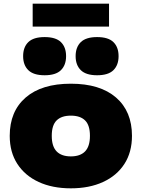

<svg xmlns="http://www.w3.org/2000/svg" viewBox="-20 -1015 772 1046"><path d="M366 11Q265.5 11 190.8 -23.5Q116 -58 74.5 -122Q33 -186 33 -275Q33 -408.5 120 -483.8Q207 -559 366 -559Q525 -559 612 -483.8Q699 -408.5 699 -275Q699 -186 657.8 -122Q616.5 -58 541.5 -23.5Q466.5 11 366 11ZM366 -163Q417 -163 443.5 -190.2Q470 -217.5 470 -275Q470 -333 443.5 -359Q417 -385 366 -385Q315 -385 288.5 -359Q262 -333 262 -275Q262 -217.5 288.5 -190.2Q315 -163 366 -163ZM509 -605Q448.5 -605 420.2 -632.8Q392 -660.5 392 -709Q392 -758 420.2 -785.5Q448.5 -813 509 -813Q570 -813 598 -785.5Q626 -758 626 -709Q626 -660.5 598 -632.8Q570 -605 509 -605ZM223 -605Q162.5 -605 134.2 -632.8Q106 -660.5 106 -709Q106 -758 134.2 -785.5Q162.5 -813 223 -813Q284 -813 312 -785.5Q340 -758 340 -709Q340 -660.5 312 -632.8Q284 -605 223 -605ZM158 -870V-995H574V-870Z"/></svg>

Font: Encode Sans Expanded Expanded Black
Style: Regular
Weight: 900
Width: 7
Designer: Multiple Designers
Foundry: Impallari Type
Version: Version 3.000; ttfautohint (v1.8.3) -l 8 -r 50 -G 200 -x 14 